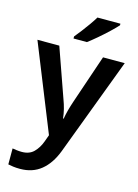

<svg xmlns="http://www.w3.org/2000/svg" viewBox="-145 -844 838 1162"><g transform="rotate(15 273.5 -263.0)"><path d="M0 -542H137L245 -236Q256 -207 263 -179Q270 -151 273 -122H277Q281 -147 289 -177Q297 -207 307 -236L411 -542H547L316 72Q285 153 231.5 196.5Q178 240 100 240Q75 240 57 237.5Q39 235 25 232V132Q36 134 51.5 136Q67 138 84 138Q131 138 158.5 110.5Q186 83 201 42L217 -2ZM460 -756Q444 -738 413.5 -709Q383 -680 350 -652Q317 -624 293 -606H209V-619Q224 -637 244 -663Q264 -689 283.5 -716.5Q303 -744 316 -766H460Z"/></g></svg>

Font: Noto Sans Bassa Vah SemiBold
Style: Regular
Weight: 600
Designer: Monotype Design Team
Foundry: Monotype Imaging Inc.
Version: Version 2.002; ttfautohint (v1.8.4.7-5d5b)